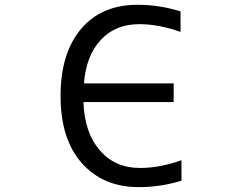

<svg xmlns="http://www.w3.org/2000/svg" viewBox="-20 -762 1040 794"><path d="M730.5 -99.6V-14.6Q640.6 12.7 551.8 11.7Q407.2 11.7 318.8 -86.9Q230.5 -185.5 230.5 -365.2Q230.5 -542 314.9 -642.1Q399.4 -742.2 548.8 -742.2Q639.6 -742.2 726.6 -714.8V-629.9Q636.7 -662.1 555.7 -662.1Q457 -662.1 396.5 -596.7Q335.9 -531.2 327.1 -417H698.2V-339.8H325.2Q329.1 -214.8 392.1 -141.1Q455.1 -67.4 558.6 -67.4Q641.6 -67.4 730.5 -99.6Z"/></svg>

Font: Gen Shin Gothic Monospace Regular
Style: Regular
Weight: 400
Designer: [Source Han Sans]
Ryoko NISHIZUKA  (kana & ideographs); Paul D. Hunt (Latin, Greek & Cyrillic); Wenlong ZHANG  (bopomofo
Version: Version 1.002.20150607